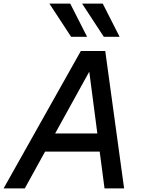

<svg xmlns="http://www.w3.org/2000/svg" viewBox="-54 -1049 793 1069"><path d="M396 -765H532L637 0H528L501 -205H197L84 0H-34ZM488 -306 443 -650 253 -306ZM403 -1029H518L612 -844H524ZM337 -1029 431 -844H342L221 -1029Z"/></svg>

Font: Application Medium
Style: Italic
Weight: 500
Italic angle: -12°
Designer: Wei Huang
Foundry: Wei Huang
Version: Version 0.012